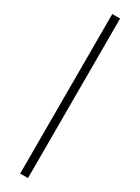

<svg xmlns="http://www.w3.org/2000/svg" viewBox="-238 -749 683 936"><g transform="rotate(30 103.5 -281.0)"><path d="M126 -730V168H82V-730Z"/></g></svg>

Font: Elaine Sans Light
Style: Regular
Weight: 300
Designer: Wei Huang
Foundry: Wei Huang
Version: Version 2.001;December 24, 2019;FontCreator 12.0.0.2547 64-b